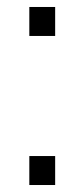

<svg xmlns="http://www.w3.org/2000/svg" viewBox="-20 -530 242 550"><path d="M64 -427V-510H138V-427ZM64 0V-83H138V0Z"/></svg>

Font: Saira Light
Style: Regular
Weight: 300
Designer: Hector Gatti with collaboration of the Omnibus-Type team
Foundry: Omnibus-Type
Version: Version 1.100; ttfautohint (v1.8.3)